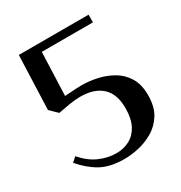

<svg xmlns="http://www.w3.org/2000/svg" viewBox="-161 -777 861 913"><g transform="rotate(-30 269.5 -320.0)"><path d="M262 20Q182 20 131.5 -8.5Q81 -37 39 -87L64 -109Q102 -64 148 -43.5Q194 -23 242 -23Q281 -23 313.5 -40Q346 -57 365.5 -93.5Q385 -130 385 -188Q385 -266 343 -304Q301 -342 226 -342Q196 -342 164 -336.5Q132 -331 101 -325L61 -364L72 -660H455V-618H174L165 -381L196 -383Q209 -384 225.5 -385Q242 -386 258 -386Q297 -386 340 -377Q383 -368 421.5 -346.5Q460 -325 484.5 -286.5Q509 -248 509 -188Q509 -124 483.5 -83.5Q458 -43 419 -20.5Q380 2 338 11Q296 20 262 20Z"/></g></svg>

Font: El Messiri SemiBold
Style: Regular
Weight: 600
Designer: Mohamed Gaber
Foundry: Kief Type Foundry
Version: Version 2.020; ttfautohint (v1.8.3)